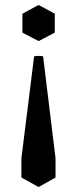

<svg xmlns="http://www.w3.org/2000/svg" viewBox="-20 -536 309 771"><path d="M135 215 66 177V99L117 -310Q135 -313 153 -310L203 99V177ZM135 -371 70 -405V-481L135 -516L200 -481V-405Z"/></svg>

Font: Poltawski Nowy SemiBold
Style: Regular
Weight: 600
Version: Version 1.001;gftools[0.9.25]